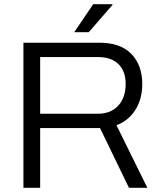

<svg xmlns="http://www.w3.org/2000/svg" viewBox="-20 -888 772 908"><path d="M331.1 -735.8 420.9 -868.2H511.2L512.2 -865.2L399.9 -735.8ZM90.8 0V-686H451.2Q549.8 -686 601.3 -632.8Q652.8 -579.6 652.8 -491.2Q652.8 -419.4 619.9 -367.9Q586.9 -316.4 530.8 -295.9L676.8 0H589.8L453.1 -282.2H169.9V0ZM169.9 -350.1H442.9Q503.4 -350.1 538.8 -387.9Q574.2 -425.8 574.2 -491.2Q574.2 -551.3 540.3 -584.7Q506.3 -618.2 442.9 -618.2H169.9Z"/></svg>

Font: Archivo Light
Style: Regular
Weight: 300
Designer: Hector Gatti
Foundry: Omnibus-Type
Version: Version 2.001